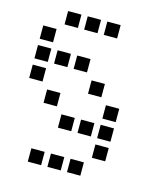

<svg xmlns="http://www.w3.org/2000/svg" viewBox="-114 -773 827 946"><g transform="rotate(15 300.0 -300.0)"><path d="M117 -684Q116 -684 116 -684Q116 -684 116 -683V-617Q116 -616 116 -616Q116 -616 117 -616H183Q184 -616 184 -616Q184 -616 184 -617V-683Q184 -684 184 -684Q184 -684 183 -684ZM217 -684Q216 -684 216 -684Q216 -684 216 -683V-617Q216 -616 216 -616Q216 -616 217 -616H283Q284 -616 284 -616Q284 -616 284 -617V-683Q284 -684 284 -684Q284 -684 283 -684ZM317 -684Q316 -684 316 -684Q316 -684 316 -683V-617Q316 -616 316 -616Q316 -616 317 -616H383Q384 -616 384 -616Q384 -616 384 -617V-683Q384 -684 384 -684Q384 -684 383 -684ZM17 -584Q16 -584 16 -584Q16 -584 16 -583V-517Q16 -516 16 -516Q16 -516 17 -516H83Q84 -516 84 -516Q84 -516 84 -517V-583Q84 -584 84 -584Q84 -584 83 -584ZM17 -484Q16 -484 16 -484Q16 -484 16 -483V-417Q16 -416 16 -416Q16 -416 17 -416H83Q84 -416 84 -416Q84 -416 84 -417V-483Q84 -484 84 -484Q84 -484 83 -484ZM117 -484Q116 -484 116 -484Q116 -484 116 -483V-417Q116 -416 116 -416Q116 -416 117 -416H183Q184 -416 184 -416Q184 -416 184 -417V-483Q184 -484 184 -484Q184 -484 183 -484ZM217 -484Q216 -484 216 -484Q216 -484 216 -483V-417Q216 -416 216 -416Q216 -416 217 -416H283Q284 -416 284 -416Q284 -416 284 -417V-483Q284 -484 284 -484Q284 -484 283 -484ZM17 -384Q16 -384 16 -384Q16 -384 16 -383V-317Q16 -316 16 -316Q16 -316 17 -316H83Q84 -316 84 -316Q84 -316 84 -317V-383Q84 -384 84 -384Q84 -384 83 -384ZM317 -384Q316 -384 316 -384Q316 -384 316 -383V-317Q316 -316 316 -316Q316 -316 317 -316H383Q384 -316 384 -316Q384 -316 384 -317V-383Q384 -384 384 -384Q384 -384 383 -384ZM117 -284Q116 -284 116 -284Q116 -284 116 -283V-217Q116 -216 116 -216Q116 -216 117 -216H183Q184 -216 184 -216Q184 -216 184 -217V-283Q184 -284 184 -284Q184 -284 183 -284ZM417 -284Q416 -284 416 -284Q416 -284 416 -283V-217Q416 -216 416 -216Q416 -216 417 -216H483Q484 -216 484 -216Q484 -216 484 -217V-283Q484 -284 484 -284Q484 -284 483 -284ZM217 -184Q216 -184 216 -184Q216 -184 216 -183V-117Q216 -116 216 -116Q216 -116 217 -116H283Q284 -116 284 -116Q284 -116 284 -117V-183Q284 -184 284 -184Q284 -184 283 -184ZM317 -184Q316 -184 316 -184Q316 -184 316 -183V-117Q316 -116 316 -116Q316 -116 317 -116H383Q384 -116 384 -116Q384 -116 384 -117V-183Q384 -184 384 -184Q384 -184 383 -184ZM417 -184Q416 -184 416 -184Q416 -184 416 -183V-117Q416 -116 416 -116Q416 -116 417 -116H483Q484 -116 484 -116Q484 -116 484 -117V-183Q484 -184 484 -184Q484 -184 483 -184ZM417 -84Q416 -84 416 -84Q416 -84 416 -83V-17Q416 -16 416 -16Q416 -16 417 -16H483Q484 -16 484 -16Q484 -16 484 -17V-83Q484 -84 484 -84Q484 -84 483 -84ZM117 16Q116 16 116 16Q116 16 116 17V83Q116 84 116 84Q116 84 117 84H183Q184 84 184 84Q184 84 184 83V17Q184 16 184 16Q184 16 183 16ZM217 16Q216 16 216 16Q216 16 216 17V83Q216 84 216 84Q216 84 217 84H283Q284 84 284 84Q284 84 284 83V17Q284 16 284 16Q284 16 283 16ZM317 16Q316 16 316 16Q316 16 316 17V83Q316 84 316 84Q316 84 317 84H383Q384 84 384 84Q384 84 384 83V17Q384 16 384 16Q384 16 383 16Z"/></g></svg>

Font: Doto Black SemiBold
Style: Regular
Weight: 600
Monospace: yes
Version: Version 1.000